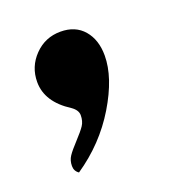

<svg xmlns="http://www.w3.org/2000/svg" viewBox="-67 -209 350 389"><g transform="rotate(-20 108.0 -14.5)"><path d="M32 109C32 116.3 35 122 41 126C80.3 99.3 111.8 66.3 135.5 27C159.2 -12.3 171 -47.7 171 -79C171 -101.7 165 -120 153 -134C141 -148 124.3 -155 103 -155C81 -155 62.3 -147.2 47 -131.5C31.7 -115.8 24 -97 24 -75C24 -46.3 39.7 -22 71 -2C79.7 4 84 10.7 84 18C84 26.7 82 34 78 40C74 46 67.3 54 58 64C48.7 74 42 82 38 88C34 94 32 101 32 109Z"/></g></svg>

Font: DonutKreme
Style: Regular
Weight: 400
Designer: Impallari Type
Foundry: Impallari Type
Version: Version 2.100